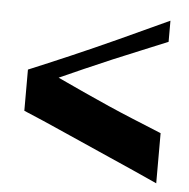

<svg xmlns="http://www.w3.org/2000/svg" viewBox="-41 -536 526 534"><g transform="rotate(5 222.5 -269.0)"><path d="M31 -211V-326Q84 -348 145.5 -374.5Q207 -401 275 -432Q343 -463 414 -496V-437Q381 -423 342.5 -407.5Q304 -392 264 -375Q224 -358 186.5 -341.5Q149 -325 118 -311Q161 -291 196 -275Q231 -259 264 -244.5Q297 -230 333.5 -215Q370 -200 414 -182V-42Q346 -73 277.5 -103Q209 -133 146.5 -161Q84 -189 31 -211Z"/></g></svg>

Font: Ojuju
Style: Bold
Weight: 700
Designer: Chisaokwu Joboson, Mirko Velimirovic
Foundry: Udi Foundry
Version: Version 1.000